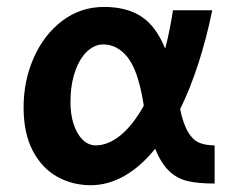

<svg xmlns="http://www.w3.org/2000/svg" viewBox="-20 -528 668 560"><path d="M283.7 -507.8Q348.6 -507.8 391.6 -480.2Q434.6 -452.6 461.9 -386.2Q476.1 -441.4 484.4 -498H599.1Q564.5 -330.6 505.4 -209.5Q514.6 -166 528.3 -143.1Q542 -120.1 560.3 -112.1Q578.6 -104 606 -104V7.3Q558.1 7.3 527.6 0.2Q497.1 -6.8 473.6 -28.8Q450.2 -50.8 432.6 -94.2Q390.1 -41.5 342.3 -14.6Q294.4 12.2 244.6 12.2Q191.9 12.2 147.5 -12.2Q103 -36.6 75.9 -87.6Q48.8 -138.7 48.8 -214.8Q48.8 -292.5 78.6 -359.9Q108.4 -427.2 161.9 -467.5Q215.3 -507.8 283.7 -507.8ZM259.3 -104Q295.9 -104 332 -133.8Q368.2 -163.6 399.4 -219.7L396.5 -236.8Q381.3 -324.7 351.6 -361.6Q321.8 -398.4 281.2 -398.4Q255.4 -398.4 233.4 -377.4Q211.4 -356.4 198.5 -317.9Q185.5 -279.3 185.5 -229.5Q185.5 -194.3 194.8 -165.8Q204.1 -137.2 220.9 -120.6Q237.8 -104 259.3 -104Z"/></svg>

Font: Lesson One
Style: Bold
Weight: 700
Designer: But Ko, Victor Gaultney, Annie Olsen, Julie Remington, Don Collingsworth, Eric Hays, Becca Hirsbrunner
Version: Version 1.100